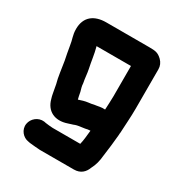

<svg xmlns="http://www.w3.org/2000/svg" viewBox="-163 -635 866 921"><g transform="rotate(30 269.5 -174.5)"><path d="M227 -130C226 -135 224 -141 223 -147L219 -168C215 -184 211 -192 210 -211C205 -234 204 -261 199 -284C191 -320 187 -360 177 -395C176 -396 176 -396 176 -397H367V-229C367 -204 365 -180 364 -154C343 -156 326 -150 307 -148L293 -145C285 -144 280 -143 278 -143C260 -141 242 -135 227 -130ZM50 -419C50 -385 61 -366 65 -335C69 -308 74 -286 79 -260C86 -220 90 -176 100 -142L104 -120C108 -102 109 -87 115 -69C130 -11 179 15 243 -7C256 -12 265 -13 276 -18C288 -22 299 -23 313 -25L327 -27C334 -29 345 -31 354 -31C351 -4 349 25 343 48H190C182 48 156 45 150 44L140 42C105 38 76 64 71 94C65 129 92 159 122 163L132 165C145 166 178 170 190 170H378C416 170 436 148 446 121C459 96 465 73 468 40C474 0 478 -40 482 -82C482 -86 482 -90 483 -94C485 -141 489 -183 489 -231V-449C489 -467 482 -483 469 -496C447 -517 433 -519 397 -519H160C94 -519 50 -487 50 -419Z"/></g></svg>

Font: Electronic
Style: Ti
Weight: 900
Version: Version 1.011